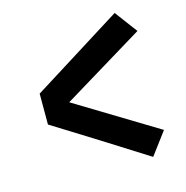

<svg xmlns="http://www.w3.org/2000/svg" viewBox="-96 -748 793 817"><g transform="rotate(-15 300.0 -340.0)"><path d="M480 -23 282 -148 83 -272V-408L480 -657L554 -558L195 -340L554 -122Z"/></g></svg>

Font: Iosevka Etoile Heavy
Style: Regular
Weight: 900
Designer: Belleve Invis
Foundry: Belleve Invis
Version: Version 22.1.2; ttfautohint (v1.8.4)